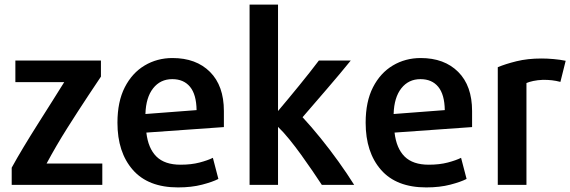

<svg xmlns="http://www.w3.org/2000/svg" viewBox="-20 -800 2486 837"><path d="M426 6V-87H183Q226 -167 273.5 -242Q321 -317 364 -382L420 -466V-536H47V-442H260Q237 -405 207 -357.5Q177 -310 145 -259.5Q113 -209 83.5 -160Q54 -111 31 -69V6Z M956 -246V-316Q956 -426 895.5 -486.5Q835 -547 732 -547Q665 -547 610.5 -514.5Q556 -482 524 -419.5Q492 -357 492 -265Q492 -136 559 -59.5Q626 17 756 17Q815 17 861 5Q907 -7 932 -20L908 -112Q886 -101 850 -91.5Q814 -82 767 -82Q698 -82 662 -117.5Q626 -153 618 -222ZM837 -320 614 -303Q616 -375 647.5 -415Q679 -455 731 -455Q781 -455 808.5 -421.5Q836 -388 837 -320Z M1524 6Q1494 -42 1456 -95Q1418 -148 1377.5 -198Q1337 -248 1299 -289Q1349 -347 1405.5 -412.5Q1462 -478 1509 -536H1370Q1333 -487 1284.5 -427.5Q1236 -368 1192 -316V-780H1068V6H1192V-247Q1215 -225 1241 -193Q1267 -161 1293 -125Q1319 -89 1342.5 -54.5Q1366 -20 1383 6Z M2038 -246V-316Q2038 -426 1977.5 -486.5Q1917 -547 1814 -547Q1747 -547 1692.5 -514.5Q1638 -482 1606 -419.5Q1574 -357 1574 -265Q1574 -136 1641 -59.5Q1708 17 1838 17Q1897 17 1943 5Q1989 -7 2014 -20L1990 -112Q1968 -101 1932 -91.5Q1896 -82 1849 -82Q1780 -82 1744 -117.5Q1708 -153 1700 -222ZM1919 -320 1696 -303Q1698 -375 1729.5 -415Q1761 -455 1813 -455Q1863 -455 1890.5 -421.5Q1918 -388 1919 -320Z M2446 -535Q2422 -540 2393.5 -542.5Q2365 -545 2341 -545Q2280 -545 2231.5 -533Q2183 -521 2150 -507V6H2275V-438Q2286 -443 2304.5 -447Q2323 -451 2347 -452Q2369 -452 2386.5 -450Q2404 -448 2423 -443Z"/></svg>

Font: Repo DemiBold
Style: Regular
Weight: 600
Designer: Stefan Peev
Foundry: Context Ltd
Version: Version 1.502